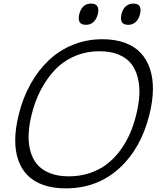

<svg xmlns="http://www.w3.org/2000/svg" viewBox="-20 -1038 876 1068"><path d="M737.8 -399.9Q752 -457 754.9 -507.8Q757.8 -558.6 746.8 -604Q735.8 -649.4 710.9 -682.1Q686 -714.8 641.1 -733.9Q596.2 -752.9 534.2 -752.9Q458.5 -752.9 394 -724.9Q329.6 -696.8 283.7 -647.2Q237.8 -597.7 205.8 -535.6Q173.8 -473.6 155.8 -399.9Q141.6 -342.3 139.4 -292Q137.2 -241.7 148.9 -198.2Q160.6 -154.8 186.5 -123.8Q212.4 -92.8 257.1 -75Q301.8 -57.1 362.8 -57.1Q424.3 -57.1 478 -75Q531.7 -92.8 572.5 -123.5Q613.3 -154.3 646.2 -198Q679.2 -241.7 701.4 -292Q723.6 -342.3 737.8 -399.9ZM811 -399.9Q763.7 -210.4 641.6 -100.3Q519.5 9.8 346.2 9.8Q275.4 9.8 221.4 -9Q167.5 -27.8 133.1 -63Q98.6 -98.1 81.3 -148.4Q64 -198.7 64.7 -262Q65.4 -325.2 84 -399.9Q106.9 -493.2 149.7 -570.1Q192.4 -647 251.2 -702.6Q310.1 -758.3 386.5 -789.1Q462.9 -819.8 549.8 -819.8Q620.6 -819.8 674.6 -800Q728.5 -780.3 762.7 -743.7Q796.9 -707 814.2 -655.3Q831.5 -603.5 830.6 -539.1Q829.6 -474.6 811 -399.9ZM523.9 -959Q517.1 -931.2 500 -915.5Q482.9 -899.9 458 -899.9Q407.2 -899.9 420.9 -959Q436 -1018.1 486.8 -1018.1Q537.6 -1018.1 523.9 -959ZM758.8 -959Q751.5 -930.7 734.4 -915.3Q717.3 -899.9 692.9 -899.9Q642.1 -899.9 655.8 -959Q662.1 -987.3 679.7 -1002.7Q697.3 -1018.1 722.2 -1018.1Q772.5 -1018.1 758.8 -959Z"/></svg>

Font: Sinkin Sans 300 Light Italic
Style: Regular
Weight: 300
Italic angle: -112°
Designer: Keith Bates
Foundry: K-Type
Version: Sinkin Sans (version 1.0)  by Keith Bates   •   © 2014   www